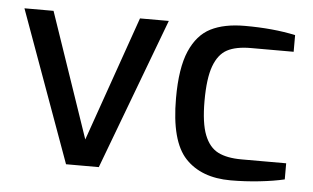

<svg xmlns="http://www.w3.org/2000/svg" viewBox="-44 -606 1102 677"><g transform="rotate(5 507.5 -267.5)"><path d="M17 -535H120L271 -93L426 -535H528L327 0H211Z M577 -266Q577 -373 603 -433Q629 -493 676.5 -517Q724 -541 797 -541Q898 -541 976 -524V-465H825Q772 -465 741 -448.5Q710 -432 694 -388.5Q678 -345 678 -265Q678 -187 694.5 -145Q711 -103 742.5 -87Q774 -71 826 -71H984V-14Q946 -5 895 0.5Q844 6 794 6Q690 6 633.5 -54Q577 -114 577 -266Z"/></g></svg>

Font: Exo Medium
Style: Regular
Weight: 500
Designer: Natanael Gama
Foundry: Natanael Gama
Version: Version 1.500; ttfautohint (v1.6)